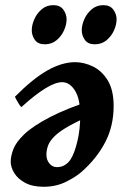

<svg xmlns="http://www.w3.org/2000/svg" viewBox="-20 -695 472 735"><path d="M415 -289.1Q415 -212.4 382.8 -150.6Q350.6 -88.9 293.9 -38.6Q272.5 -19 233.6 0.5Q194.8 20 147 20Q104.5 20 76.4 4.9Q48.3 -10.3 34.7 -32.5Q21 -54.7 21 -75.7Q21 -97.2 31 -123.8Q41 -150.4 73 -181.2Q105 -211.9 169.7 -245.8Q234.4 -279.8 343.8 -315.4L346.7 -261.2Q283.7 -234.9 245.8 -213.6Q208 -192.4 189.2 -173.8Q170.4 -155.3 164.1 -137.9Q157.7 -120.6 157.7 -102.5Q157.7 -83 169.2 -69.1Q180.7 -55.2 197.8 -55.2Q215.8 -55.2 229 -63.7Q242.2 -72.3 250 -84.5Q265.1 -107.9 276.1 -153.6Q287.1 -199.2 287.1 -252.9Q287.1 -316.9 266.8 -348.6Q246.6 -380.4 217.8 -380.4Q167 -380.4 62 -285.2Q58.6 -287.1 53 -295.9Q47.4 -304.7 42.7 -313.5Q38.1 -322.3 37.1 -324.7Q106.4 -394.5 162.1 -425.8Q217.8 -457 267.6 -457Q301.3 -457 335.4 -440.7Q369.6 -424.3 392.3 -387.5Q415 -350.6 415 -289.1ZM426.3 -621.1Q426.3 -600.6 416.3 -578.4Q406.2 -556.2 387.7 -540.8Q369.1 -525.4 342.8 -525.4Q316.9 -525.4 304.9 -542.2Q293 -559.1 293 -579.1Q293 -599.1 302.7 -621.3Q312.5 -643.6 331.1 -659.4Q349.6 -675.3 375.5 -675.3Q401.4 -675.3 413.8 -658.2Q426.3 -641.1 426.3 -621.1ZM234.9 -621.1Q234.9 -600.6 224.9 -578.4Q214.8 -556.2 196.3 -540.8Q177.7 -525.4 151.4 -525.4Q125.5 -525.4 113.5 -542.2Q101.6 -559.1 101.6 -579.1Q101.6 -599.1 111.3 -621.3Q121.1 -643.6 139.6 -659.4Q158.2 -675.3 184.1 -675.3Q210 -675.3 222.4 -658.2Q234.9 -641.1 234.9 -621.1Z"/></svg>

Font: Gentium Book Plus
Style: Bold Italic
Weight: 700
Italic angle: -8°
Designer: Victor Gaultney, Annie Olsen, Iska Routamaa, Becca Hirsbrunner
Foundry: SIL International
Version: Version 6.101